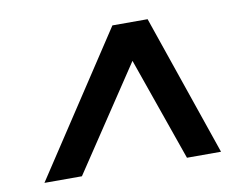

<svg xmlns="http://www.w3.org/2000/svg" viewBox="-61 -712 869 666"><g transform="rotate(-10 374.0 -379.5)"><path d="M45 -131 372 -628H496L667 -131H547L402 -544H452L177 -131Z"/></g></svg>

Font: Nunito Sans 10pt Expanded ExtraBold
Style: Italic
Weight: 800
Width: 7
Italic angle: -9°
Designer: Vernon Adams
Foundry: Vernon Adams
Version: Version 3.101;gftools[0.9.27]